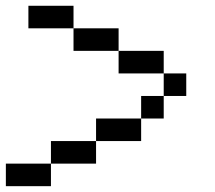

<svg xmlns="http://www.w3.org/2000/svg" viewBox="-20 -712 732 655"><path d="M0 -76.9V-153.8H153.8V-76.9ZM153.8 -153.8V-230.8H307.7V-153.8ZM307.7 -230.8V-307.7H461.5V-230.8ZM461.5 -307.7V-384.6H538.5V-307.7ZM538.5 -384.6V-461.5H615.4V-384.6ZM384.6 -461.5V-538.5H538.5V-461.5ZM230.8 -538.5V-615.4H384.6V-538.5ZM76.9 -615.4V-692.3H230.8V-615.4Z"/></svg>

Font: Mintsoda - Lime Green 13x16
Style: Regular
Weight: 400
Designer: Mintsoda-15
Version: Version 1.0